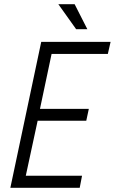

<svg xmlns="http://www.w3.org/2000/svg" viewBox="-20 -888 543 908"><path d="M175 -690H503L490 -633H224L169 -373H400L388 -317H158L102 -57H368L357 0H29ZM256 -868H333L393 -750H340Z"/></svg>

Font: Decalotype Light Italic
Style: Regular
Weight: 300
Italic angle: -12°
Designer: Alfredo Marco Pradil
Foundry: Alfredo Marco Pradil
Version: Version 1.0